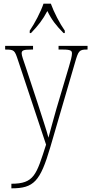

<svg xmlns="http://www.w3.org/2000/svg" viewBox="-20 -786 497 1046"><path d="M142 -619V-606H149C189 -648 212 -677 238 -726C262 -677 285 -648 326 -606H333V-619C306 -657 273 -721 257 -766H217C202 -721 168 -657 142 -619ZM42 215V240H43C164 240 199 203 254 16L388 -443C407 -509 411 -516 453 -516H457V-536H299V-516H323C369 -516 372 -508 372 -494C372 -480 365 -454 356 -424L287 -192C269 -127 254 -75 244 -36C234 -75 210 -145 186 -221L121 -418C107 -460 98 -483 98 -495C98 -511 106 -516 151 -516H160V-536H8V-516H10C58 -516 60 -512 78 -458L231 2C178 166 167 215 42 215Z"/></svg>

Font: Noto Serif Hebrew Condensed Thin
Style: Regular
Weight: 100
Width: 3
Designer: Monotype Design Team
Foundry: Monotype Imaging Inc.
Version: Version 2.004